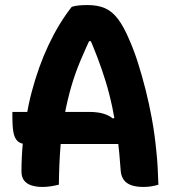

<svg xmlns="http://www.w3.org/2000/svg" viewBox="-20 -730 690 760"><path d="M29 -287H332Q363 -287 386 -281Q409 -275 427 -261L463 -274V-218V-160H83Q61 -160 49 -172Q37 -184 33 -207.5Q29 -231 29 -264ZM213 1Q197 5 180.5 7.5Q164 10 148 10Q124 10 105 4Q86 -2 75.5 -15.5Q65 -29 65 -51Q65 -106 70 -160Q75 -214 84 -266.5Q93 -319 106 -368Q119 -417 135.5 -463Q152 -509 172 -551.5Q192 -594 215 -632Q238 -670 264 -703Q277 -707 292 -708.5Q307 -710 327 -710Q366 -710 394.5 -698Q423 -686 446.5 -655.5Q470 -625 493 -570Q511 -529 526.5 -480Q542 -431 556 -376Q570 -321 581 -261Q592 -201 598 -140Q602 -105 604 -69.5Q606 -34 607 1Q595 5 579.5 7.5Q564 10 548 10Q519 10 499.5 3Q480 -4 470 -18Q460 -32 458 -52Q453 -127 444.5 -189Q436 -251 424.5 -305.5Q413 -360 398 -408.5Q383 -457 365.5 -503Q348 -549 327 -596L368 -567H302L346 -596Q320 -541 298.5 -490Q277 -439 262 -387Q247 -335 236 -277Q225 -219 219.5 -151Q214 -83 213 1Z"/></svg>

Font: Recursive Casual
Style: Bold
Weight: 700
Version: Version 1.085